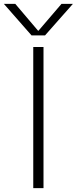

<svg xmlns="http://www.w3.org/2000/svg" viewBox="-49 -973 397 993"><path d="M150 -814 269 -953H328L184 -790H114L-29 -953H30L148 -814ZM123 0V-730H176V0Z"/></svg>

Font: Mplus 1p Light
Style: Regular
Weight: 300
Version: Version 1.061